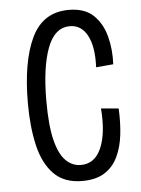

<svg xmlns="http://www.w3.org/2000/svg" viewBox="-51 -712 561 764"><g transform="rotate(-5 230.0 -330.5)"><path d="M247 11Q175 11 133.5 -31.5Q92 -74 75 -148Q58 -222 58 -316Q58 -482 103.5 -577Q149 -672 252 -672Q315 -672 350 -639Q385 -606 399 -553Q413 -500 410 -441L341 -435Q345 -516 321 -561.5Q297 -607 251 -607Q190 -607 161 -529.5Q132 -452 132 -319Q132 -220 146.5 -162Q161 -104 187 -78.5Q213 -53 247 -53Q303 -53 328.5 -112Q354 -171 346 -270L416 -264Q419 -210 413.5 -160.5Q408 -111 389.5 -72Q371 -33 336.5 -11Q302 11 247 11Z"/></g></svg>

Font: Bricolage Grotesque 12pt Condensed Light
Style: Regular
Weight: 300
Width: 3
Designer: Mathieu Triay
Foundry: Atelier Triay
Version: Version 1.001; ttfautohint (v1.8.4.7-5d5b);gftools[0.9.33.de